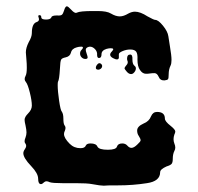

<svg xmlns="http://www.w3.org/2000/svg" viewBox="-20 -534 629 609"><path d="M183 -500Q187 -514 192 -514Q196 -514 205.5 -503.5Q215 -493 221 -493Q222 -493 224 -494Q234 -499 275 -499H290Q319 -499 332 -491Q347 -482 360 -482Q372 -482 387 -491Q398 -497 408 -497Q425 -497 448 -482Q468 -471 472 -471Q482 -471 497 -452.5Q512 -434 514 -419Q514 -416 519 -387Q524 -358 524 -344Q524 -332 521 -326Q515 -314 515 -298Q515 -286 513 -283Q511 -280 502 -279Q488 -278 483 -291Q478 -302 470 -302Q462 -302 456 -301Q451 -300 443 -300Q432 -300 424 -312Q416 -323 416 -345Q417 -363 412 -370Q407 -377 393 -377Q381 -377 369 -372Q357 -367 357 -362V-350Q354 -342 342 -348Q321 -357 335 -371Q345 -381 331 -381Q326 -381 318 -379Q302 -374 302 -362Q302 -350 294 -350Q288 -350 288 -360Q289 -370 281.5 -378Q274 -386 265 -386Q264 -386 262.5 -385.5Q261 -385 260 -385Q252 -382 252 -376Q252 -372 255 -363.5Q258 -355 258 -352Q258 -347 251 -347Q244 -347 239 -352Q234 -357 234 -364Q234 -371 238 -375Q243 -380 243 -383Q243 -386 238 -386Q230 -386 224 -384Q208 -380 205 -367Q202 -355 188 -352Q177 -350 174 -345Q171 -340 170 -315Q168 -281 164 -275Q163 -273 163 -264Q163 -245 167.5 -214.5Q172 -184 176 -180Q181 -173 181 -158Q181 -141 185 -136Q190 -130 186 -120Q183 -114 183 -109Q183 -96 201 -78Q215 -64 235 -64Q249 -64 252 -72Q255 -79 267 -79Q285 -79 289 -69Q294 -59 322 -59Q348 -59 351 -69Q354 -79 368 -79Q378 -79 384 -72Q390 -65 397 -65Q405 -65 416 -76Q426 -85 426 -89Q426 -94 420 -103Q415 -110 415 -120Q415 -133 435 -142Q453 -149 459 -165Q465 -179 478 -179Q503 -179 503 -158Q503 -149 521 -135Q536 -123 536 -117Q536 -113 533 -107Q528 -92 533 -79Q539 -65 533 -55Q528 -45 528 -30Q528 -19 524.5 -14.5Q521 -10 508 -6Q488 3 488 12Q488 41 446 47Q402 54 353 54H347H328Q324 54 317.5 54.5Q311 55 309 55Q299 55 272 50Q257 47 220 47H199H178Q147 47 138 44Q126 38 120 44Q114 50 110 50Q101 50 101 33Q101 16 79 -7Q54 -33 54 -48Q54 -54 59 -61Q66 -71 61 -78Q55 -84 61 -98Q64 -106 64 -114Q64 -122 61 -136Q58 -148 58 -154Q58 -163 69 -174Q81 -186 81 -199Q81 -215 74.5 -241Q68 -267 62 -274Q55 -282 61 -293Q65 -300 65 -319Q65 -333 64 -342Q62 -364 62 -368Q62 -382 71 -400Q81 -417 81 -429Q81 -459 96 -464Q106 -467 103 -477Q99 -486 105 -486Q111 -486 111 -479Q111 -472 126 -472Q140 -472 143 -479Q144 -485 161 -485Q172 -484 176 -487Q180 -490 183 -500ZM384 -342Q383 -344 383 -348Q383 -361 393 -361Q401 -361 400 -345Q400 -330 407 -325Q414 -320 409 -309Q403 -299 396 -299Q388 -299 381 -308Q375 -315 375 -317.5Q375 -320 380 -326Q388 -334 384 -342ZM290 -331Q295 -336 300.5 -331.5Q306 -327 303 -320Q301 -316 296.5 -314Q292 -312 288 -313.5Q284 -315 284 -319Q284 -325 290 -331Z"/></svg>

Font: Senatorium Sm3
Style: Regular
Weight: 400
Designer: crossinguard
Version: Version 001.006